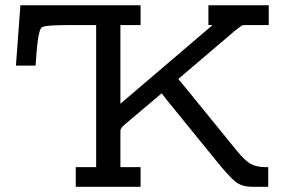

<svg xmlns="http://www.w3.org/2000/svg" viewBox="-20 -715 1114 735"><path d="M41 -463.9 58.1 -694.8H518.1V-619.1H440.9V-317.9L793.9 -619.1H777.8V-694.8H1008.8V-619.1H920.9Q908.7 -619.1 904.3 -616.5Q899.9 -613.8 877.9 -596.2L663.1 -413.1V-412.1L692.9 -376L884.8 -140.1Q918 -99.1 940.4 -87.2Q962.9 -75.2 997.1 -75.2H1006.8V0H944.8Q905.8 0 881.3 -19.5Q856.9 -39.1 808.1 -99.1Q798.3 -112.3 792 -119.1L627.9 -320.8Q621.1 -328.6 599.1 -357.9L458 -238.8Q449.2 -231 445.6 -226.1Q441.9 -221.2 441.4 -217.5Q440.9 -213.9 440.9 -204.1V-75.2H518.1V0H270V-75.2H348.1V-619.1H266.1Q179.2 -619.1 155.8 -615.2Q144.5 -613.3 139.6 -610.1Q134.8 -606.9 130.4 -590.1Q126 -573.2 123 -547.1Q120.1 -521 116.2 -463.9Z"/></svg>

Font: CMU Concrete
Style: Bold
Weight: 700
Version: Version 0.7.0